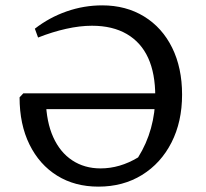

<svg xmlns="http://www.w3.org/2000/svg" viewBox="-20 -687 768 716"><path d="M347 9Q259 9 193 -32Q127 -73 90 -148Q53 -223 53 -324L67 -339H611V-280H114L151 -312Q153 -232 178.5 -175.5Q204 -119 249.5 -89Q295 -59 355 -59Q427 -59 495 -100Q527 -151 543 -209Q559 -267 559 -328Q559 -413 532.5 -471Q506 -529 453 -560Q400 -591 323 -591Q278 -591 226.5 -579.5Q175 -568 122 -547L110 -580Q164 -622 228.5 -644.5Q293 -667 361 -667Q450 -667 517.5 -625.5Q585 -584 622 -509Q659 -434 659 -334Q659 -233 619.5 -155.5Q580 -78 509.5 -34.5Q439 9 347 9Z"/></svg>

Font: Piazzolla Thin Medium
Style: Regular
Weight: 500
Version: Version 2.005